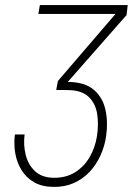

<svg xmlns="http://www.w3.org/2000/svg" viewBox="-20 -731 528 762"><path d="M138.2 -710.9H486.8L482.4 -671.4L237.3 -392.6H207.5L209.5 -409.2L438.5 -675.8H132.3ZM209 -405.3 253.9 -405.8Q317.9 -404.3 352.5 -374.5Q387.2 -344.7 398.2 -296.6Q409.2 -248.5 401.4 -191.9Q395.5 -150.9 378.7 -113.8Q361.8 -76.7 335 -48.3Q308.1 -20 272 -4.2Q235.8 11.7 191.4 10.7Q147 10.3 116 -7.3Q85 -24.9 66.2 -54.7Q47.4 -84.5 40.8 -121.3Q34.2 -158.2 39.1 -197.3H77.6Q72.3 -155.8 82 -116.5Q91.8 -77.1 119.1 -51.5Q146.5 -25.9 193.8 -25.4Q241.7 -24.9 277.6 -47.1Q313.5 -69.3 335.4 -106.9Q357.4 -144.5 364.7 -189.9Q372.1 -236.8 365.7 -278.3Q359.4 -319.8 332.3 -346.2Q305.2 -372.6 251 -373.5L203.1 -374Z"/></svg>

Font: Roboto Condensed ExtraLight
Style: Italic
Weight: 250
Italic angle: -12°
Designer: Christian Robertson
Foundry: Google
Version: Version 3.008; 2023